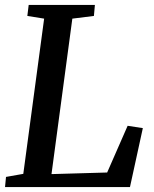

<svg xmlns="http://www.w3.org/2000/svg" viewBox="-20 -763 630 783"><path d="M0.5 0 4.5 -41.5 75 -54 160 -687 91.5 -698 97 -743H367L363 -698L275 -687L190 -53L417 -59.5L500.5 -250L562.5 -240.5L510 0Z"/></svg>

Font: Merriweather 20pt Medium
Style: Italic
Weight: 500
Italic angle: -7.8°
Version: Version 2.101